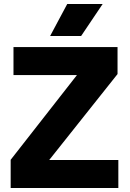

<svg xmlns="http://www.w3.org/2000/svg" viewBox="-20 -934 645 954"><path d="M33 0V-140L403 -613L427 -561H47V-700H564V-566L184 -88L162 -139H568V0ZM229 -755 314 -914H490L383 -755Z"/></svg>

Font: SUSE ExtraBold
Style: Regular
Weight: 800
Designer: Rene Bieder
Foundry: SUSE
Version: Version 1.000